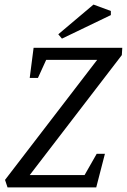

<svg xmlns="http://www.w3.org/2000/svg" viewBox="-20 -820 555 840"><path d="M13 0 2 -33 405 -558H182L146 -479H110L127 -611H515L513 -579L110 -54H350L403 -147H439L401 0ZM251 -651 235 -670 389 -800 465 -772V-754Z"/></svg>

Font: Manuale
Style: Italic
Weight: 400
Italic angle: -11°
Designer: Eduardo Tunni / Pablo Cosgaya
Foundry: Eduardo Tunni / Pablo Cosgaya
Version: Version 1.002